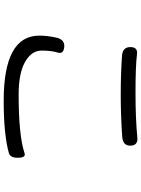

<svg xmlns="http://www.w3.org/2000/svg" viewBox="118 -857 764 1040"><g transform="rotate(90 500.0 -337.0)"><path d="M273 -697Q339 -689 482 -689Q625 -689 725 -699Q769 -703 769 -660Q769 -621 721 -617Q606 -609 493 -609Q380 -609 280 -616Q235 -620 235 -661Q235 -702 273 -697ZM173 -168Q173 -211 183.5 -259Q194 -307 234.5 -303Q275 -299 264.5 -266.5Q254 -234 254 -180Q254 -126 315 -91Q376 -56 492 -56Q714 -56 810 -88Q834 -96 834.5 -53Q835 -10 809 -3Q709 25 525 25Q173 25 173 -168Z"/></g></svg>

Font: Raw Maruko Gothic CJK TC
Style: Regular
Weight: 400
Version: Version 1.001